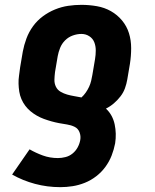

<svg xmlns="http://www.w3.org/2000/svg" viewBox="-20 -548 640 792"><path d="M229 224Q175 224 124.5 210.5Q74 197 30 172L102 68Q128 83 157 93.5Q186 104 219 104Q234 104 250 100Q266 96 279 85.5Q292 75 300 60.5Q308 46 311 30Q314 13 308 -2.5Q302 -18 287.5 -25Q273 -32 256.5 -34.5Q240 -37 224 -40Q208 -43 192 -47.5Q176 -52 161 -57.5Q146 -63 132 -71Q118 -79 106 -89Q94 -99 84.5 -111.5Q75 -124 68.5 -139Q62 -154 59.5 -170Q57 -186 56.5 -202.5Q56 -219 58.5 -236Q61 -253 63 -270L74 -335Q79 -362 89 -389Q99 -416 116 -439.5Q133 -463 156.5 -480.5Q180 -498 207 -509Q234 -520 261.5 -524Q289 -528 316 -528Q348 -528 379.5 -522.5Q411 -517 437.5 -502Q464 -487 483.5 -463.5Q503 -440 512 -411Q521 -382 521 -349.5Q521 -317 516 -285L505 -220Q502 -202 495.5 -184Q489 -166 477 -150.5Q465 -135 450 -122Q435 -109 417 -100Q431 -87 440 -70.5Q449 -54 453 -35Q457 -16 457.5 3.5Q458 23 455 43Q450 69 440.5 93.5Q431 118 415 140Q399 162 377 179Q355 196 330 206Q305 216 279.5 220Q254 224 229 224ZM316 -146Q326 -155 334 -166.5Q342 -178 347.5 -190Q353 -202 356 -214.5Q359 -227 361 -239L372 -304Q375 -322 375 -340Q375 -358 369 -373.5Q363 -389 348.5 -398.5Q334 -408 316 -408Q298 -408 280 -401.5Q262 -395 248.5 -381.5Q235 -368 228 -350.5Q221 -333 218 -316L207 -251Q205 -235 204.5 -219.5Q204 -204 210.5 -190.5Q217 -177 230 -169.5Q243 -162 257 -158Q271 -154 286 -151.5Q301 -149 316 -146Z"/></svg>

Font: Iosevka Etoile Heavy
Style: Italic
Weight: 900
Italic angle: -9°
Designer: Belleve Invis
Foundry: Belleve Invis
Version: Version 22.1.2; ttfautohint (v1.8.4)